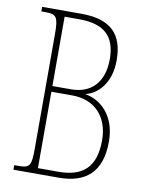

<svg xmlns="http://www.w3.org/2000/svg" viewBox="-82 -772 623 829"><g transform="rotate(10 230.0 -357.0)"><path d="M35 0H233C352 0 420 -57 420 -191C420 -305 352 -364 285 -375V-376C332 -386 392 -437 392 -542C392 -655 338 -714 208 -714H35V-694H53C102 -694 110 -683 110 -606V-108C110 -31 104 -20 55 -20H35ZM138 -385V-689H203C314 -689 362 -640 362 -542C362 -437 304 -385 220 -385ZM138 -25V-360H230C326 -360 390 -297 390 -191C390 -70 331 -25 228 -25Z"/></g></svg>

Font: Noto Serif ExtraCondensed Thin
Style: Regular
Weight: 100
Width: 2
Designer: Monotype Design Team
Foundry: Monotype Imaging Inc.
Version: Version 2.013